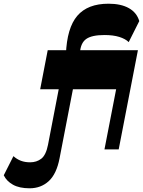

<svg xmlns="http://www.w3.org/2000/svg" viewBox="-191 -806 774 1036"><path d="M-31.3 210Q-86.5 210 -121 190.7Q-155.5 171.5 -170.7 139.8L-118.5 36.5Q-100.5 53 -78.4 61.4Q-56.3 69.8 -28.5 69.8Q6.7 69.8 31.9 50.3Q57 30.8 68 -24.5L133.8 -365.8H210.5L130.5 47.7Q114.2 132.7 72 171.4Q29.7 210 -31.3 210ZM25.8 -324.5 66.5 -535.3H409.7L369 -324.5ZM372.7 0 435.7 -324.5H330L370.7 -535.3H553.2L449.5 0ZM164.7 -513.3Q170.2 -655.5 226.1 -720.8Q282 -786 394.7 -786Q461.5 -786 504.1 -762.2Q546.7 -738.5 560.5 -692.3L503.5 -578.8Q485.5 -596.5 452.5 -606.8Q419.5 -617 373 -617Q304.5 -617 274.4 -595.8Q244.2 -574.5 240.5 -522.3Z"/></svg>

Font: Savate ExtraLight
Style: Italic
Weight: 200
Italic angle: -11°
Designer: Max Esnée
Foundry: Plomb Type
Version: Version 2.000